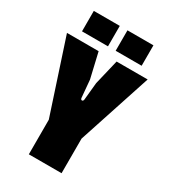

<svg xmlns="http://www.w3.org/2000/svg" viewBox="-213 -982 951 1082"><g transform="rotate(30 262.5 -441.5)"><path d="M156 0H369V-225L525 -700H323L284 -537L273 -424C271 -408 255 -409 254 -424L244 -537L206 -700H0L156 -225ZM288 -750H457V-883H288ZM69 -750H238V-883H69Z"/></g></svg>

Font: Finlandica Black
Style: Regular
Weight: 900
Designer: Niklas Ekholm, Juho Hiilivirta, Jaakko Suomalainen
Foundry: Helsinki Type Studio
Version: Version 2.000;Glyphs 3.2 (3202)